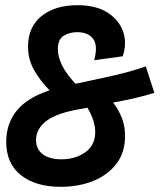

<svg xmlns="http://www.w3.org/2000/svg" viewBox="-20 -710 615 740"><path d="M462 -186Q462 -122 428.5 -78.5Q395 -35 339 -12.5Q283 10 214 10Q117 10 60.5 -35Q4 -80 4 -163Q4 -233 44 -283Q84 -333 171 -362Q136 -397 112 -439Q88 -481 88 -530Q88 -606 140 -648Q192 -690 279 -690Q350 -690 394.5 -661.5Q439 -633 454.5 -588Q470 -543 453 -493L343 -478Q358 -533 339.5 -559.5Q321 -586 277 -586Q249 -586 226 -572.5Q203 -559 203 -520Q203 -492 218.5 -459.5Q234 -427 271 -387L387 -412Q438 -423 474 -433Q510 -443 542 -454L575 -352Q538 -341 504.5 -333Q471 -325 439 -319L416 -315Q438 -286 450 -254.5Q462 -223 462 -186ZM119 -171Q119 -134 145.5 -115Q172 -96 216 -96Q270 -96 308.5 -123Q347 -150 347 -201Q347 -244 317 -295L269 -286Q190 -270 154.5 -240.5Q119 -211 119 -171Z"/></svg>

Font: Inria Sans
Style: Bold Italic
Weight: 700
Italic angle: -10°
Designer: Black Foundry Team
Foundry: Black Foundry
Version: Version 1.2; ttfautohint (v1.8.3)